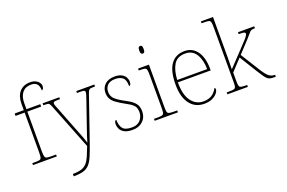

<svg xmlns="http://www.w3.org/2000/svg" viewBox="-121 -1206 2809 1880"><g transform="rotate(-20 1283.0 -266.0)"><path d="M36 0V-20H68Q98 -20 112.5 -24Q127 -28 131 -44.5Q135 -61 135 -98V-511H40V-536H135V-600Q135 -682 175 -727Q215 -772 286 -772Q318 -772 341 -761Q364 -750 376.5 -732.5Q389 -715 389 -697Q389 -684 385.5 -675Q382 -666 377 -662Q372 -658 367 -658Q367 -683 360 -703Q353 -723 335.5 -735Q318 -747 284 -747Q226 -747 194.5 -707.5Q163 -668 163 -600V-536H307V-511H163V-98Q163 -61 167.5 -44.5Q172 -28 186 -24Q200 -20 230 -20H284V0Z M373 215Q429 215 463 204Q497 193 519 168.5Q541 144 558.5 104Q576 64 598 6L411 -468Q402 -492 395 -502Q388 -512 375 -514Q362 -516 334 -516H331V-536H505V-516H480Q449 -516 441.5 -511Q434 -506 434 -495Q434 -485 441.5 -467Q449 -449 465 -407L541 -212Q553 -181 567 -146Q581 -111 593 -79Q605 -47 611 -24Q620 -56 631.5 -90.5Q643 -125 659 -171L746 -423Q754 -447 760 -466Q766 -485 766 -495Q766 -506 758.5 -511Q751 -516 720 -516H682V-536H870V-516H866Q838 -516 824.5 -514Q811 -512 804 -502Q797 -492 789 -468L633 -16Q606 62 584.5 112.5Q563 163 537.5 190.5Q512 218 473.5 229Q435 240 374 240H373Z M1074 10Q1018 10 987.5 -7Q957 -24 945 -48.5Q933 -73 933 -95Q933 -109 935.5 -118.5Q938 -128 942.5 -132.5Q947 -137 954 -137Q954 -80 978.5 -47.5Q1003 -15 1074 -15Q1133 -15 1163 -50Q1193 -85 1193 -132Q1193 -156 1186 -175.5Q1179 -195 1158.5 -213Q1138 -231 1097 -252Q1039 -284 1005.5 -308.5Q972 -333 958 -359.5Q944 -386 944 -422Q944 -475 981 -508.5Q1018 -542 1082 -542Q1127 -542 1154.5 -527Q1182 -512 1194 -489.5Q1206 -467 1206 -445Q1206 -426 1201 -415.5Q1196 -405 1185 -405Q1185 -470 1157 -493.5Q1129 -517 1079 -517Q1024 -517 998 -489.5Q972 -462 972 -421Q972 -374 1005 -344.5Q1038 -315 1099 -283Q1150 -257 1176 -233.5Q1202 -210 1211.5 -185.5Q1221 -161 1221 -131Q1221 -68 1180 -29Q1139 10 1074 10Z M1304 0V-20H1334Q1371 -20 1387 -24Q1403 -28 1407 -43.5Q1411 -59 1411 -94V-438Q1411 -475 1407 -491.5Q1403 -508 1388.5 -512Q1374 -516 1344 -516H1326V-536H1439V-94Q1439 -59 1443 -43.5Q1447 -28 1463.5 -24Q1480 -20 1516 -20H1546V0ZM1420 -658Q1410 -658 1403.5 -666Q1397 -674 1397 -698Q1397 -721 1403.5 -729.5Q1410 -738 1420 -738Q1431 -738 1437 -729.5Q1443 -721 1443 -698Q1443 -674 1437 -666Q1431 -658 1420 -658Z M1819 10Q1726 10 1671.5 -60.5Q1617 -131 1617 -262Q1617 -404 1667 -473Q1717 -542 1810 -542Q1893 -542 1940.5 -475.5Q1988 -409 1988 -290V-276H1646Q1645 -146 1693.5 -80.5Q1742 -15 1820 -15Q1877 -15 1912 -40.5Q1947 -66 1964 -103Q1969 -100 1971 -96Q1973 -92 1973 -85Q1973 -68 1955.5 -45.5Q1938 -23 1904 -6.5Q1870 10 1819 10ZM1960 -300Q1959 -397 1921 -457Q1883 -517 1809 -517Q1725 -517 1689 -458Q1653 -399 1648 -300Z M2062 0V-20H2083Q2120 -20 2136 -24Q2152 -28 2156 -43.5Q2160 -59 2160 -94V-662Q2160 -699 2156 -715.5Q2152 -732 2137.5 -736Q2123 -740 2093 -740H2062V-760H2188V-374Q2188 -355 2188 -335.5Q2188 -316 2187.5 -296.5Q2187 -277 2186.5 -256.5Q2186 -236 2186 -215L2336 -373Q2381 -420 2402 -444Q2423 -468 2429 -479Q2435 -490 2435 -497Q2435 -510 2418.5 -513Q2402 -516 2367 -516V-536H2536V-516Q2515 -516 2503.5 -513Q2492 -510 2483.5 -501.5Q2475 -493 2462.5 -477.5Q2450 -462 2427 -437L2316 -318L2442 -116Q2478 -59 2504 -39.5Q2530 -20 2562 -20H2566V0H2552Q2528 0 2511.5 -3Q2495 -6 2481.5 -17Q2468 -28 2452.5 -50Q2437 -72 2413 -110L2297 -298L2188 -181V-94Q2188 -59 2192 -43.5Q2196 -28 2212.5 -24Q2229 -20 2265 -20H2275V0Z"/></g></svg>

Font: Noto Rashi Hebrew Thin
Style: Regular
Weight: 250
Version: Version 1.006